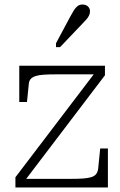

<svg xmlns="http://www.w3.org/2000/svg" viewBox="-20 -827 530 847"><path d="M85 -24 68 -38H294Q324 -38 346 -39.5Q368 -41 382.5 -45.5Q397 -50 404 -59Q411 -68 413 -82L422 -172H456V0H48V-45L401 -509L417 -499H226Q195 -499 173 -497.5Q151 -496 137 -491.5Q123 -487 115.5 -478.5Q108 -470 107 -456L99 -377H65V-537H443V-495ZM289 -752Q298 -769 305.5 -781Q313 -793 322 -800Q331 -807 344 -807Q359 -807 368 -798.5Q377 -790 377 -777Q377 -767 372.5 -758Q368 -749 360 -740Q352 -731 342 -721L245 -619H227V-636Z"/></svg>

Font: Roboto Serif Thin
Style: Regular
Weight: 250
Designer: Greg Gazdowicz
Foundry: Commercial Type
Version: Version 1.004